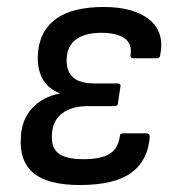

<svg xmlns="http://www.w3.org/2000/svg" viewBox="-20 -519 503 550"><path d="M208 11Q116 11 75 -24Q34 -59 40 -129Q43 -178 72.5 -209.5Q102 -241 150 -251L151 -252Q117 -265 101 -295Q85 -325 89 -370Q95 -433 142 -466Q189 -499 277 -499Q362 -499 407 -463.5Q452 -428 439 -361Q438 -352 430 -352H362Q353 -352 354 -361Q359 -394 336.5 -409.5Q314 -425 269 -425Q224 -425 198.5 -406.5Q173 -388 171 -352Q169 -317 188 -298.5Q207 -280 251 -280H317Q327 -280 325 -271L318 -224Q318 -215 308 -215H232Q186 -215 159 -195Q132 -175 129 -138Q125 -99 146 -81Q167 -63 219 -63Q269 -63 293.5 -78Q318 -93 323 -127Q323 -137 333 -137H400Q409 -137 409 -127Q404 -59 356 -24Q308 11 208 11Z"/></svg>

Font: Sofia Sans Semi Condensed Medium
Style: Italic
Weight: 500
Italic angle: -9°
Version: Version 4.100